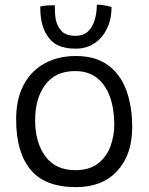

<svg xmlns="http://www.w3.org/2000/svg" viewBox="-20 -772 626 809"><path d="M300.5 16.5Q169.5 16.5 108.8 -57Q48 -130.5 48 -268.5Q48 -354 79.5 -413.8Q111 -473.5 167.8 -504.8Q224.5 -536 300 -536Q381.5 -536 434 -498.2Q486.5 -460.5 511.8 -392.8Q537 -325 537 -235.5Q537 -120.5 474.2 -52Q411.5 16.5 300.5 16.5ZM297 -55Q357.5 -55 393.5 -83.5Q429.5 -112 445.5 -156Q461.5 -200 461.5 -246Q461.5 -311.5 443.8 -362.5Q426 -413.5 389.5 -443Q353 -472.5 296 -472.5Q213.5 -472.5 170.8 -415Q128 -357.5 128 -265.5Q128 -172 171 -113.5Q214 -55 297 -55ZM450 -742Q450 -691.5 431 -652Q412 -612.5 378.2 -589.8Q344.5 -567 299.5 -567Q228.5 -567 195.2 -601.5Q162 -636 153 -693.5Q149.5 -715 149.5 -744.5Q163 -748 180 -749Q197 -750 211 -750Q211 -733 211.8 -717.2Q212.5 -701.5 215.5 -687.5Q221 -661.5 239.5 -641.2Q258 -621 298.5 -621Q331.5 -621 351 -639.8Q370.5 -658.5 379.2 -688.5Q388 -718.5 388 -752.5Q406 -752.5 423 -749Q440 -745.5 450 -742Z"/></svg>

Font: Grandstander Light
Style: Regular
Weight: 300
Designer: Tyler Finck
Foundry: Etcetera Type Co
Version: Version 1.200; ttfautohint (v1.8.3)